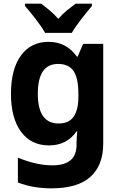

<svg xmlns="http://www.w3.org/2000/svg" viewBox="-20 -786 640 1051"><path d="M373 -606Q392 -639 425.5 -682Q459 -725 483 -753V-766H394Q372 -750 347.5 -730Q323 -710 299 -683Q276 -709 251.5 -729.5Q227 -750 206 -766H117V-753Q142 -725 175.5 -681.5Q209 -638 227 -606ZM187 -273Q187 -436 298 -436Q356 -436 382.5 -397.5Q409 -359 409 -271V-253Q409 -186 383.5 -148Q358 -110 301 -110Q187 -110 187 -273ZM545 1V-546H435L405 -476H401Q343 -557 246 -557Q149 -557 94.5 -482Q40 -407 40 -273Q40 -140 95 -65Q150 10 248 10Q346 10 399 -67H403Q402 -53 400.5 -37Q399 -21 399 -4V7Q399 118 270 119Q182 120 78 77V213Q125 231 171 238Q217 245 260 245Q406 245 475.5 181.5Q545 118 545 1Z"/></svg>

Font: Noto Sans Mono UI
Style: Bold
Weight: 700
Designer: Monotype Design team
Foundry: Monotype Imaging Inc.
Version: 1.000